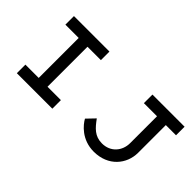

<svg xmlns="http://www.w3.org/2000/svg" viewBox="-50 -1177 1664 1664"><g transform="rotate(45 781.5 -345.0)"><path d="M592 0V-105H428V-595H592V-700H157V-595H320V-105H157V0ZM1109 10C1286 10 1388 -117 1388 -256V-595H1513V-700H1119V-595H1280V-266C1280 -170 1214 -91 1109 -91C1020 -91 975 -143 924 -213L853 -139C879 -91 961 10 1109 10Z"/></g></svg>

Font: Lexend Peta
Style: Regular
Weight: 400
Designer: Bonnie Shaver-Troup, Thomas Jockin
Foundry: Lexend
Version: Version 1.007